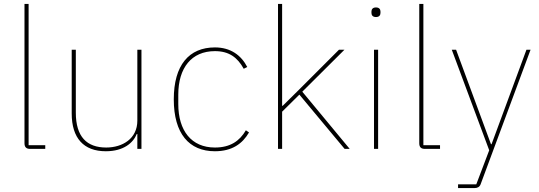

<svg xmlns="http://www.w3.org/2000/svg" viewBox="-20 -760 2753 980"><path d="M211 0V-19H126V-740H105V-29C105 -9 114 0 134 0Z M681 0H702V-506H681V-144C681 -52 605 -7 522 -7C423 -7 367 -62 367 -185V-506H346V-181C346 -55 407 12 520 12C611 12 660 -31 678 -76H681Z M1077 12C1165 12 1218 -27 1251 -84L1235 -95C1203 -40 1155 -7 1077 -7C957 -7 890 -93 890 -229V-277C890 -413 957 -499 1077 -499C1149 -499 1192 -467 1224 -409L1242 -418C1211 -478 1157 -518 1077 -518C945 -518 867 -428 867 -253C867 -78 945 12 1077 12Z M1399 0H1420V-190L1508 -277L1739 0H1765L1523 -292L1738 -506H1710L1503 -299L1423 -220H1420V-740H1399Z M1899 -673C1916 -673 1922 -683 1922 -694V-701C1922 -712 1916 -722 1899 -722C1882 -722 1876 -712 1876 -701V-694C1876 -683 1882 -673 1899 -673ZM1889 0H1910V-506H1889Z M2226 0V-19H2141V-740H2120V-29C2120 -9 2129 0 2149 0Z M2489 -24H2486L2308 -506H2286L2477 7L2411 181H2318V200H2402C2417 200 2428 194 2433 181L2688 -506H2667Z"/></svg>

Font: IBM Plex Sans Thai Looped Thin
Style: Regular
Weight: 100
Designer: Mike Abbink, Paul van der Laan, Pieter van Rosmalen, Ben Mitchell, Mark Frömberg
Foundry: Bold Monday
Version: Version 1.1